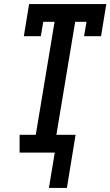

<svg xmlns="http://www.w3.org/2000/svg" viewBox="-20 -755 546 950"><path d="M222 175 251 0H77V-88H157L250 -647H194L182 -576H98L124 -735H506L480 -576H396L408 -647H352L259 -88H354L311 175Z"/></svg>

Font: Iosevka Curly Slab Semibold
Style: Italic
Weight: 600
Italic angle: -9°
Monospace: yes
Designer: Belleve Invis
Foundry: Belleve Invis
Version: Version 22.1.2; ttfautohint (v1.8.4)